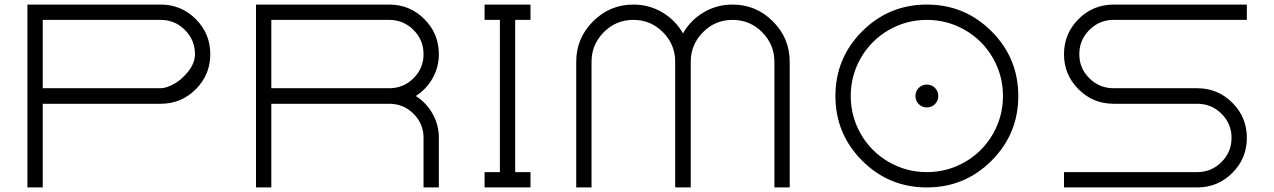

<svg xmlns="http://www.w3.org/2000/svg" viewBox="-20 -820 5575 840"><path d="M683 -800Q773 -800 836.5 -736.5Q900 -673 900 -583Q900 -493 836.5 -429.5Q773 -366 683 -366H167V0H100V-800ZM167 -733V-434H683Q707 -434 741.5 -453Q776 -472 804.5 -508.5Q833 -545 833 -583Q833 -645 789 -689Q745 -733 683 -733Z M1900 -583Q1900 -526 1872.5 -477.5Q1845 -429 1799 -400Q1845 -371 1872.5 -322.5Q1900 -274 1900 -217V0H1833V-217Q1833 -279 1789 -322.5Q1745 -366 1683 -366H1167V0H1100V-800H1683Q1773 -800 1836.5 -736.5Q1900 -673 1900 -583ZM1167 -733V-434H1683Q1745 -434 1789 -477.5Q1833 -521 1833 -583Q1833 -645 1789 -689Q1745 -733 1683 -733Z M2301 -733H2234V-67H2301V0H2100V-67H2167V-733H2100V-800H2301Z M3185 -800Q3288 -800 3361.5 -726.5Q3435 -653 3435 -550V0H3368V-550Q3368 -625 3314.5 -679Q3261 -733 3185 -733Q3109 -733 3055.5 -679Q3002 -625 3002 -550V0H2934V-550Q2934 -625 2880.5 -679Q2827 -733 2751 -733Q2675 -733 2621.5 -679Q2568 -625 2568 -550V0H2501V-550Q2501 -653 2574.5 -726.5Q2648 -800 2751 -800Q2820 -800 2877.5 -766Q2935 -732 2968 -674Q3001 -732 3058.5 -766Q3116 -800 3185 -800Z M3752 -683Q3869 -800 4035 -800Q4201 -800 4318 -683Q4435 -566 4435 -400Q4435 -234 4318 -117Q4201 0 4035 0Q3869 0 3752 -117Q3635 -234 3635 -400Q3635 -566 3752 -683ZM3868 -111.5Q3945 -67 4035 -67Q4125 -67 4202 -111.5Q4279 -156 4323.5 -233Q4368 -310 4368 -400Q4368 -490 4323.5 -567Q4279 -644 4202 -688.5Q4125 -733 4035 -733Q3945 -733 3868 -688.5Q3791 -644 3746.5 -567Q3702 -490 3702 -400Q3702 -310 3746.5 -233Q3791 -156 3868 -111.5ZM4070.5 -435.5Q4085 -421 4085 -400Q4085 -379 4070.5 -364.5Q4056 -350 4035 -350Q4014 -350 3999.5 -364.5Q3985 -379 3985 -400Q3985 -421 3999.5 -435.5Q4014 -450 4035 -450Q4056 -450 4070.5 -435.5Z M4852 -800H5435V-733H4852Q4790 -733 4746 -689Q4702 -645 4702 -583Q4702 -521 4746 -477.5Q4790 -434 4852 -434H5218Q5308 -434 5371.5 -370.5Q5435 -307 5435 -217Q5435 -127 5371.5 -63.5Q5308 0 5218 0H4635V-67H5218Q5280 -67 5324 -111Q5368 -155 5368 -217Q5368 -279 5324 -322.5Q5280 -366 5218 -366H4852Q4762 -366 4698.5 -429.5Q4635 -493 4635 -583Q4635 -673 4698.5 -736.5Q4762 -800 4852 -800Z"/></svg>

Font: Dune Rise
Style: Regular
Weight: 400
Version: Version 001.000